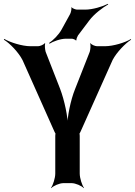

<svg xmlns="http://www.w3.org/2000/svg" viewBox="-70 -951 701 997"><path d="M242 -490 167 -682C164 -692 161 -717 165 -724L162 -727C158 -719 137 -711 128 -711H88C45 -711 -18 -731 -48 -749L-50 -745C-20 -727 26 -680 47 -639L212 -269C213 -267 218 -256 219 -257V-261C218 -260 217 -248 217 -246V-50C217 -26 205 11 195 24L196 26C207 14 239 0 259 0H302C322 0 354 14 365 26L366 24C356 11 344 -26 344 -50V-246C344 -248 343 -260 342 -261V-257C343 -256 348 -267 349 -269L515 -640C536 -680 582 -727 611 -745L609 -748C580 -730 518 -711 475 -711H434C424 -711 404 -719 400 -727L398 -724C402 -717 399 -692 396 -682L320 -489C296 -430 279 -342 279 -292H283C283 -342 265 -430 242 -490ZM294 -878 250 -798C235 -770 204 -740 185 -728L187 -724C206 -736 244 -750 273 -750H303C308 -750 322 -745 324 -741L327 -742C325 -747 332 -762 335 -767L393 -844C419 -879 465 -913 492 -928L490 -931C463 -917 411 -901 372 -901H330C323 -901 305 -908 302 -913L300 -912C303 -906 298 -885 294 -878Z"/></svg>

Font: Asimov
Style: EdgeNar
Weight: 500
Designer: Google
Version: Version 2.000980: 2014